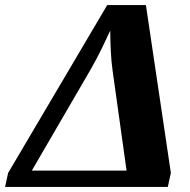

<svg xmlns="http://www.w3.org/2000/svg" viewBox="-53 -734 746 754"><path d="M-33 0 -21 -55 368 -714H520L618 -55L606 0ZM72 -64H444L389 -458Q384 -493 382 -535.5Q380 -578 380 -614Q365 -582 347 -544.5Q329 -507 304 -463Z"/></svg>

Font: Noto Serif SemiCondensed ExtraBold
Style: Italic
Weight: 800
Width: 4
Italic angle: -12°
Designer: Monotype Design Team
Foundry: Monotype Imaging Inc.
Version: Version 2.014; ttfautohint (v1.8.4.7-5d5b)